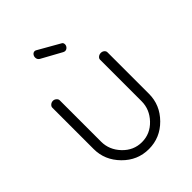

<svg xmlns="http://www.w3.org/2000/svg" viewBox="-205 -795 899 899"><g transform="rotate(-45 244.0 -345.5)"><path d="M61 -177V-451Q61 -459 68.5 -465.5Q76 -472 86 -472Q95 -472 102.5 -465.5Q110 -459 110 -451V-177Q110 -123 149.5 -81.5Q189 -40 244 -40Q299 -40 338.5 -81.5Q378 -123 378 -177V-452Q378 -460 385.5 -466Q393 -472 403 -472Q413 -472 420 -466Q427 -460 427 -452V-177Q427 -103 373 -48.5Q319 6 244 6Q169 6 115 -49Q61 -104 61 -177ZM281 -599 181 -654Q170 -661 170 -674Q170 -683 175.5 -690Q181 -697 190 -697Q193 -697 197 -695L304 -634Q313 -630 313 -619Q313 -610 306.5 -603Q300 -596 291 -596Q287 -596 281 -599Z"/></g></svg>

Font: Dosis
Style: Light
Weight: 300
Designer: Edgar Tolentino, Pablo Impallari, Igino Marini
Foundry: Edgar Tolentino, Pablo Impallari, Igino Marini
Version: Version 1.007